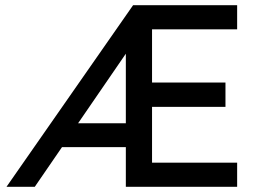

<svg xmlns="http://www.w3.org/2000/svg" viewBox="-20 -720 1009 740"><path d="M5 0 493 -700H894V-607H566V-402H849V-308H566V-93H894V0H465V-153H219L114 0ZM465 -245V-513L281 -245Z"/></svg>

Font: Our Lexend
Style: Regular
Weight: 400
Designer: Bonnie Shaver-Troup, Thomas Jockin
Foundry: Lexend
Version: Version 1.007